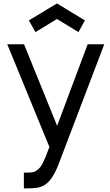

<svg xmlns="http://www.w3.org/2000/svg" viewBox="-20 -812 618 1082"><path d="M180 -631 142.5 -697 301 -792.5 458.5 -697 422 -631 301 -705ZM567.5 -562.5 314.5 102Q297 149 278.8 179.2Q260.5 209.5 236.5 227Q215.5 242 190 246Q177.5 248 158.8 249Q140 250 114.5 250V160.5Q145 161.5 161 159Q176.5 157 190.5 146Q207.5 133.5 220.5 108.5Q227 96 236.5 73Q246 50 258.5 16.5L21 -562.5H115.5L302 -103L474 -562.5Z"/></svg>

Font: Russisch Sans Medium
Style: Regular
Weight: 500
Width: 4
Designer: Michael Sharanda (font) & Cristiano Sobral (main changes)
Foundry: Michael Sharanda
Version: Version 2.00;September 8, 2020;FontCreator 13.0.0.2681 64-bi